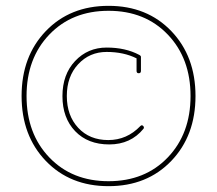

<svg xmlns="http://www.w3.org/2000/svg" viewBox="-20 -633 744 658"><path d="M457 -445Q463 -442 463 -438V-390Q463 -382 455.5 -382Q448 -382 448 -390V-433Q404 -455 345.5 -455Q287 -455 248 -413Q209 -371 209 -304Q209 -237 248 -195Q287 -153 351 -153Q415 -153 461 -201Q466 -206 470.5 -201.5Q475 -197 472 -192Q428 -138 354.5 -138Q281 -138 237.5 -183.5Q194 -229 194 -303.5Q194 -378 237.5 -424Q281 -470 345.5 -470Q410 -470 457 -445ZM137 -81.5Q54 -168 54 -304Q54 -440 137 -526.5Q220 -613 352 -613Q484 -613 567 -526.5Q650 -440 650 -304Q650 -168 567 -81.5Q484 5 352 5Q220 5 137 -81.5ZM149 -514.5Q71 -433 71 -304Q71 -175 149 -93.5Q227 -12 352 -12Q477 -12 555 -93.5Q633 -175 633 -304Q633 -433 555 -514.5Q477 -596 352 -596Q227 -596 149 -514.5Z"/></svg>

Font: Flamenco Light
Style: Regular
Weight: 300
Designer: Luciano Vergara
Foundry: Luciano Vergara
Version: Version 1.003